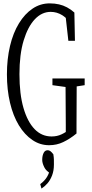

<svg xmlns="http://www.w3.org/2000/svg" viewBox="-20 -854 542 1137"><path d="M481.4 -389.2Q481.4 -369.1 481.4 -349.6Q457.5 -345.2 434.1 -342.3Q433.6 -288.6 433.1 -114.3Q433.1 -85 433.1 -63.5Q394.5 -31.7 354.5 -12.7Q315.9 5.9 271 5.9Q216.8 5.9 171.9 -24.9Q126 -55.7 91.8 -111.8Q57.6 -168 39.3 -245.4Q21 -322.8 21 -413.6Q21 -504.4 39.3 -581.8Q57.6 -659.2 92.3 -715.8Q127 -772.5 173.3 -803.2Q219.2 -834 274.4 -834Q304.2 -834 329.6 -828.1Q378.9 -816.9 420.4 -779.8Q421.9 -700.7 423.8 -612.3Q423.8 -612.3 384.8 -612.3Q377 -685.1 369.6 -748Q358.9 -757.3 349.1 -763.7Q316.9 -783.7 280.3 -783.7Q227.5 -783.7 186.3 -740Q145 -696.3 120.1 -614.3Q95.2 -532.2 95.2 -414.6Q95.2 -296.9 118.9 -215.1Q142.6 -133.3 184.6 -89.6Q226.6 -45.9 285.6 -45.9Q318.4 -45.9 344.7 -58.6Q355.5 -63.5 369.6 -72.3Q369.6 -89.4 369.6 -114.3Q369.6 -253.9 368.2 -338.9Q329.6 -343.8 290.5 -349.6Q290.5 -369.1 290.5 -389.2Q290.5 -389.2 481.4 -389.2ZM299.3 120.1Q299.3 156.7 288.3 185.1Q277.3 213.4 260.7 232.2Q244.1 251 225.6 262.7Q225.6 262.7 218.3 236.3Q244.1 217.3 258.3 193.8Q265.1 182.6 270.5 168Q270.5 168 267.6 165.5Q250 152.8 241.7 135.3Q230 111.3 230 93.3Q230 67.4 238.8 50.8Q246.6 35.6 262.7 35.6Q271 35.6 278.6 41.3Q286.1 46.9 295.9 59.6Q298.8 77.1 299.1 90.8Q299.3 104.5 299.3 120.1Z"/></svg>

Font: Scarab Serif
Style: Light
Weight: 300
Designer: John Roberts
Foundry: Scarab
Version: 1.0